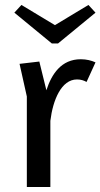

<svg xmlns="http://www.w3.org/2000/svg" viewBox="-20 -749 402 769"><path d="M362.5 -698.3 334.2 -729.2 200 -648.3 65.8 -729.2 37.5 -698.3 187.5 -575H212.5ZM58.3 -493.3 87.5 -362.5V0H181.7V-265C191.7 -348.3 225.8 -430.8 288.3 -430.8C304.2 -430.8 315.8 -426.7 326.7 -420.8L362.5 -499.2C345.8 -506.7 326.7 -511.7 303.3 -511.7C225.8 -511.7 186.7 -452.5 165.8 -387.5L137.5 -502.5Z"/></svg>

Font: Boon Medium
Style: Regular
Weight: 500
Designer: Sungsit Sawaiwan
Foundry: FontUni
Version: Version 2.0